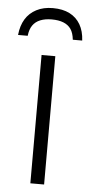

<svg xmlns="http://www.w3.org/2000/svg" viewBox="-75 -761 372 793"><g transform="rotate(5 111.0 -364.5)"><path d="M139 0H82V-532H139ZM112 -729Q153 -729 181.5 -714.5Q210 -700 226 -672.5Q242 -645 244 -606H205Q202 -634 191 -650Q180 -666 160 -674Q140 -682 111 -682Q84 -682 64 -674Q44 -666 32.5 -649.5Q21 -633 18 -606H-22Q-18 -645 -1.5 -672Q15 -699 44 -714Q73 -729 112 -729Z"/></g></svg>

Font: Noto Sans Display Light
Style: Regular
Weight: 300
Designer: Monotype Design Team
Foundry: Monotype Imaging Inc.
Version: Version 2.003